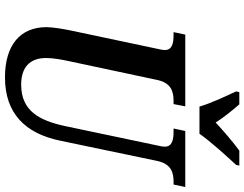

<svg xmlns="http://www.w3.org/2000/svg" viewBox="-125 -846 981 771"><g transform="rotate(90 365.5 -460.5)"><path d="M408 -771H517C551 -819 607 -880 642 -918L645 -931H585C553 -908 505 -867 472 -836C453 -867 420 -907 399 -931H350L347 -918C365 -880 395 -816 408 -771ZM291 10C435 10 516 -71 545 -212L626 -600C638 -658 673 -667 710 -667H721L731 -714H506L496 -667H507C543 -667 569 -661 569 -631C569 -625 567 -612 564 -601L486 -230C464 -129 426 -55 320 -55C251 -55 213 -89 213 -155C213 -183 219 -217 226 -249L301 -601C313 -658 348 -667 386 -667H398L407 -714H119L109 -667H120C155 -667 181 -661 181 -631C181 -625 179 -615 175 -597L102 -252C97 -228 89 -181 89 -157C89 -51 161 10 291 10Z"/></g></svg>

Font: Noto Serif Condensed SemiBold
Style: Italic
Weight: 600
Width: 3
Italic angle: -12°
Designer: Monotype Design Team
Foundry: Monotype Imaging Inc.
Version: Version 2.014